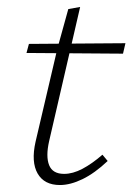

<svg xmlns="http://www.w3.org/2000/svg" viewBox="-20 -523 380 551"><path d="M152 8Q107 8 88 -25Q69 -58 82 -116L145 -385L176 -497L210 -503L121 -118Q111 -74 121 -49Q131 -24 164 -24Q189 -24 216.5 -38.5Q244 -53 274 -79L289 -61Q252 -26 217 -9Q182 8 152 8ZM56 -371 63 -397 340 -399 333 -369Z"/></svg>

Font: Ysabeau Office ExtraLight
Style: Italic
Weight: 250
Italic angle: -12°
Designer: Christian Thalmann (Catharsis Fonts)
Version: Version 2.001;gftools[0.9.30]; featfreeze: tnum,lnum,ss02